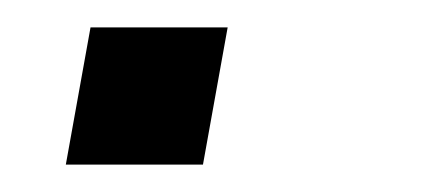

<svg xmlns="http://www.w3.org/2000/svg" viewBox="-20 -120 320 140"><path d="M28 0H128L146 -100H46Z"/></svg>

Font: Uncut Sans
Style: Italic
Weight: 400
Italic angle: -10°
Designer: Kasper Nordkvist
Foundry: Uncut Type
Version: Version 1.111;FEAKit 1.0